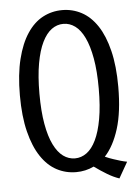

<svg xmlns="http://www.w3.org/2000/svg" viewBox="-53 -725 595 822"><g transform="rotate(-5 244.5 -313.5)"><path d="M456.1 -335Q456.1 -227.5 433.6 -155.5Q411.1 -83.5 372.6 -42Q391.1 -33.7 408 -28.3Q424.8 -22.9 437.5 -19Q452.6 -14.6 465.8 -12.2L426.8 56.2Q401.9 47.9 375.5 32Q349.1 16.1 321.3 -3.9Q285.6 13.2 245.1 13.2Q200.2 13.2 161.6 -7.3Q123 -27.8 94.5 -70.6Q65.9 -113.3 49.6 -179Q33.2 -244.6 33.2 -335Q33.2 -424.8 49.6 -490.5Q65.9 -556.2 94.5 -599.1Q123 -642.1 161.6 -662.6Q200.2 -683.1 245.1 -683.1Q289.6 -683.1 328.1 -662.6Q366.7 -642.1 395.3 -599.1Q423.8 -556.2 439.9 -490.5Q456.1 -424.8 456.1 -335ZM372.1 -335Q372.1 -410.2 362.3 -464.8Q352.5 -519.5 335.4 -554.9Q318.4 -590.3 295.2 -607.2Q272 -624 245.1 -624Q217.8 -624 194.6 -607.2Q171.4 -590.3 154.1 -554.9Q136.7 -519.5 127 -464.8Q117.2 -410.2 117.2 -335Q117.2 -259.3 127 -204.6Q136.7 -149.9 154.1 -114.7Q171.4 -79.6 194.6 -62.7Q217.8 -45.9 245.1 -45.9Q272 -45.9 295.2 -62.7Q318.4 -79.6 335.4 -114.7Q352.5 -149.9 362.3 -204.6Q372.1 -259.3 372.1 -335Z"/></g></svg>

Font: Crushed
Style: Regular
Weight: 400
Width: 3
Designer: Astigmatic (AOETI)
Foundry: Astigmatic (AOETI)
Version: Version 001.000